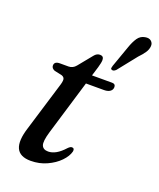

<svg xmlns="http://www.w3.org/2000/svg" viewBox="-131 -763 707 854"><g transform="rotate(20 223.0 -336.0)"><path d="M117 -395.5 80.5 -403.5Q65 -410 65 -423Q65 -442.5 91 -442.5H132Q152 -442.5 166 -459.5L219 -524.5Q230.5 -539.5 246 -539.5Q264 -539.5 264 -521Q264 -509 257 -485L243.5 -441H339Q355 -441 355 -426Q355 -413 344.5 -405.5Q334 -398 316 -398H230.5L152.5 -139Q138 -90.5 145 -73.2Q152 -56 175.5 -56Q212.5 -56 251.5 -99.5Q262.5 -111 270.5 -110Q282.5 -109.5 279.5 -93.5Q273.5 -70 250.5 -46.2Q227.5 -22.5 192.5 -6.5Q157.5 9.5 116.5 9.5Q13.5 9.5 55.5 -122.5L123.5 -346Q131.5 -370 130.2 -380.5Q129 -391 117 -395.5ZM351 -612.5Q361 -641.5 373.5 -659.8Q386 -678 407.5 -681.5Q426 -685 436.2 -676Q446.5 -667 445.5 -653Q444.5 -637 434.5 -622Q424.5 -607 407.5 -589.5L337 -501Q326 -490.5 317.5 -494.5Q312.5 -496.5 313 -501.5Q313.5 -506.5 315.5 -512.5Z"/></g></svg>

Font: Fraunces 72pt S050
Style: Italic
Weight: 400
Italic angle: -16°
Version: Version 1.000; ttfautohint (v1.8.3)